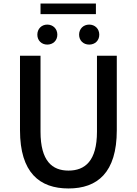

<svg xmlns="http://www.w3.org/2000/svg" viewBox="-20 -1052 773 1085"><path d="M209 -972H522V-1032H209ZM247 -800C280 -800 304 -823 304 -856C304 -889 280 -913 247 -913C215 -913 191 -889 191 -856C191 -823 215 -800 247 -800ZM484 -800C517 -800 541 -823 541 -856C541 -889 517 -913 484 -913C451 -913 427 -889 427 -856C427 -823 451 -800 484 -800ZM367 13C530 13 640 -76 640 -316V-737H528V-308C528 -142 460 -88 367 -88C275 -88 209 -142 209 -308V-737H93V-316C93 -76 204 13 367 13Z"/></svg>

Font: Noto Sans JP Medium
Style: Regular
Weight: 500
Designer: Ryoko NISHIZUKA  (kana, bopomofo & ideographs); Paul D. Hunt (Latin, Greek & Cyrillic); Sandoll Communications , Soo-you
Foundry: Adobe
Version: Version 2.002;hotconv 1.0.116;makeotfexe 2.5.65601